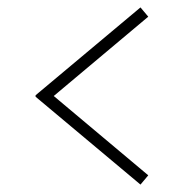

<svg xmlns="http://www.w3.org/2000/svg" viewBox="-20 -599 496 518"><path d="M359 -579 380 -554 125 -340 380 -126 359 -101 76 -338V-342Z"/></svg>

Font: Margherita Variable
Style: Regular
Weight: 400
Designer: James Puckett
Foundry: Dunwich Type Founders
Version: Version 1.008